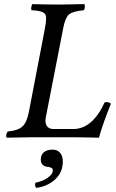

<svg xmlns="http://www.w3.org/2000/svg" viewBox="-20 -667 565 933"><path d="M254.9 -645H279.8Q298.3 -645 390.1 -647Q393.1 -641.1 392.1 -631.1Q391.1 -621.1 387.2 -617.2Q332.5 -612.3 314.7 -596.4Q296.9 -580.6 287.1 -529.8L202.1 -94.2Q197.8 -70.8 207.3 -55.4Q216.8 -40 240.2 -40H335.9Q429.2 -40 488.8 -169.9Q506.8 -173.3 519 -163.1Q478.5 -63 460.9 2Q455.1 2 407.7 1Q360.4 0 344.2 0H137.2Q100.1 0 12.2 2Q8.8 -3.9 10.5 -12.2Q12.2 -20.5 17.1 -27.8Q67.9 -32.7 89.1 -52.5Q110.4 -72.3 120.1 -122.1L196.8 -521Q204.1 -555.7 204.1 -582Q204.1 -599.6 187.7 -607.7Q171.4 -615.7 132.8 -617.2Q130.4 -625 132.6 -635Q134.8 -645 137.2 -647Q203.6 -645 254.9 -645ZM235.8 60.1Q258.3 60.1 271.7 75.2Q285.2 90.3 285.2 118.2Q285.2 170.9 247.6 205.1Q210 239.3 155.8 246.1Q147.5 235.8 151.9 221.2Q168.9 217.3 186.3 210.7Q203.6 204.1 220.2 190.2Q236.8 176.3 236.8 160.2Q236.8 151.4 227.8 147.7Q218.8 144 207.5 143.1Q196.3 142.1 187.3 133.5Q178.2 125 178.2 107.9Q178.2 85.4 193.1 72.8Q208 60.1 235.8 60.1Z"/></svg>

Font: Common Serif News
Style: Italic
Weight: 450
Italic angle: -12°
Designer: Philipp H. Poll, Khaled Hosny
Foundry: Stefan Peev, Context Ltd.
Version: Version 1.026